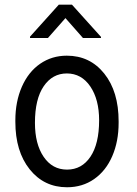

<svg xmlns="http://www.w3.org/2000/svg" viewBox="-20 -788 583 818"><path d="M45.4 -275.4Q45.4 -355 73.2 -418.5Q101.1 -481.9 151.1 -516.4Q201.2 -550.8 264.6 -550.8Q363.3 -550.8 424.3 -474.4Q485.4 -397.9 485.4 -271V-264.6Q485.4 -185.5 458.3 -122.8Q431.2 -60.1 381.1 -25.1Q331.1 9.8 265.6 9.8Q167.5 9.8 106.4 -66.7Q45.4 -143.1 45.4 -269ZM128.9 -264.6Q128.9 -174.3 166 -119.9Q203.1 -65.4 265.6 -65.4Q328.6 -65.4 365.5 -120.6Q402.3 -175.8 402.3 -275.4Q402.3 -364.3 364.7 -419.7Q327.1 -475.1 264.6 -475.1Q203.6 -475.1 166.3 -420.7Q128.9 -366.2 128.9 -264.6ZM410.2 -630.9V-626H333.5L258.8 -710.9L184.1 -626H107.9V-631.8L230.5 -768.1H286.6Z"/></svg>

Font: Hopone
Style: Regular
Weight: 400
Foundry: SIL International (SIL)
Version: Version 1.00 September 3, 2015, initial release